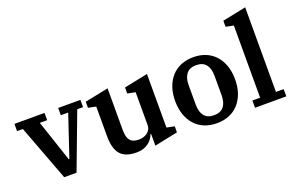

<svg xmlns="http://www.w3.org/2000/svg" viewBox="-95 -1120 2283 1493"><g transform="rotate(-20 1047.0 -374.0)"><path d="M53 -462H5V-522H254V-462H193L308 -119H313L428 -462H367V-522H551V-462H503L329 0H227Z M824 12Q729 12 689 -36.5Q649 -85 649 -182V-431L585 -444V-494L780 -534V-188Q780 -129 802 -102.5Q824 -76 873 -76Q892 -76 910 -81Q928 -86 942.5 -96.5Q957 -107 966 -123Q975 -139 975 -161V-431L910 -444V-494L1106 -534V-91L1170 -78V-28L977 12V-85H972Q965 -66 952.5 -48.5Q940 -31 921.5 -17.5Q903 -4 879 4Q855 12 824 12Z M1488 -54Q1542 -54 1568.5 -87Q1595 -120 1595 -180V-342Q1595 -402 1568.5 -435Q1542 -468 1488 -468Q1434 -468 1407.5 -435Q1381 -402 1381 -342V-180Q1381 -120 1407.5 -87Q1434 -54 1488 -54ZM1488 12Q1432 12 1386.5 -6.5Q1341 -25 1308.5 -60.5Q1276 -96 1258 -146.5Q1240 -197 1240 -261Q1240 -325 1258 -375.5Q1276 -426 1308.5 -461.5Q1341 -497 1386.5 -515.5Q1432 -534 1488 -534Q1544 -534 1589.5 -515.5Q1635 -497 1667.5 -461.5Q1700 -426 1718 -375.5Q1736 -325 1736 -261Q1736 -197 1718 -146.5Q1700 -96 1667.5 -60.5Q1635 -25 1589.5 -6.5Q1544 12 1488 12Z M1806 -60H1870V-657L1806 -670V-720L2001 -760V-60H2065V0H1806Z"/></g></svg>

Font: IBM Plex Serif SemiBold
Style: Regular
Weight: 600
Designer: Mike Abbink, Paul van der Laan, Pieter van Rosmalen
Foundry: Bold Monday
Version: Version 2.5